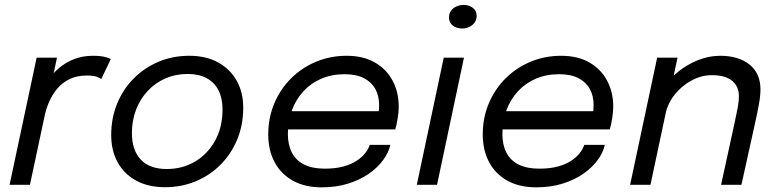

<svg xmlns="http://www.w3.org/2000/svg" viewBox="-20 -772 3244 802"><path d="M20 0 133 -531H218L183.5 -368L152.5 -378Q162 -407.5 180.8 -436.2Q199.5 -465 227 -488.2Q254.5 -511.5 290 -525.2Q325.5 -539 368.5 -539Q400.5 -539 419.8 -533.8Q439 -528.5 443 -525.5L403 -442Q399 -445.5 384.8 -451Q370.5 -456.5 342.5 -456.5Q301 -456.5 270.5 -441.5Q240 -426.5 219.2 -401.8Q198.5 -377 185.8 -348Q173 -319 167 -290.5L105 0Z M669.5 10Q599.5 10 549 -17.5Q498.5 -45 471.5 -94Q444.5 -143 444.5 -208Q444.5 -278.5 469.2 -339Q494 -399.5 538.5 -444.2Q583 -489 642.2 -514Q701.5 -539 770.5 -539Q841 -539 891.5 -511Q942 -483 969 -434.2Q996 -385.5 996 -323Q996 -249.5 970.5 -188.5Q945 -127.5 900.2 -83Q855.5 -38.5 796.2 -14.2Q737 10 669.5 10ZM676.5 -66Q742 -66 794.8 -97.2Q847.5 -128.5 878.5 -184.5Q909.5 -240.5 909.5 -315.5Q909.5 -361.5 892.8 -394.5Q876 -427.5 843.8 -445.2Q811.5 -463 764 -463Q713 -463 670.5 -444.2Q628 -425.5 596.8 -392Q565.5 -358.5 548.2 -313.5Q531 -268.5 531 -215.5Q531 -144.5 568.2 -105.2Q605.5 -66 676.5 -66Z M1145.5 -231.5 1161.5 -307.5H1572L1557 -282.5Q1560 -293 1561.8 -304Q1563.5 -315 1563.5 -335Q1563.5 -371 1548 -399.8Q1532.5 -428.5 1500.8 -445.2Q1469 -462 1419.5 -462Q1365.5 -462 1322 -443.2Q1278.5 -424.5 1247.2 -390.5Q1216 -356.5 1199.2 -311Q1182.5 -265.5 1182.5 -212Q1182.5 -167 1199.2 -134.5Q1216 -102 1250.2 -84.8Q1284.5 -67.5 1336.5 -67.5Q1380.5 -67.5 1413.2 -76.2Q1446 -85 1468.8 -99.8Q1491.5 -114.5 1505.2 -132Q1519 -149.5 1524.5 -167H1610.5Q1603.5 -135 1580.5 -103.5Q1557.5 -72 1520.5 -46.2Q1483.5 -20.5 1434 -5Q1384.5 10.5 1324 10.5Q1253.5 10.5 1203.5 -17.2Q1153.5 -45 1127 -94.8Q1100.5 -144.5 1100.5 -210.5Q1100.5 -280.5 1125.8 -340.2Q1151 -400 1196 -444.8Q1241 -489.5 1300.5 -514.2Q1360 -539 1428 -539Q1497.5 -539 1546 -511Q1594.5 -483 1620 -435Q1645.5 -387 1645.5 -326.5Q1645.5 -305 1641 -276.8Q1636.5 -248.5 1631 -231.5Z M1721 0 1833.5 -531H1918L1805.5 0ZM1910 -653Q1887.5 -653 1871.5 -665.2Q1855.5 -677.5 1855.5 -699Q1855.5 -715.5 1864 -727.2Q1872.5 -739 1886.8 -745.2Q1901 -751.5 1917 -751.5Q1939 -751.5 1955 -739.2Q1971 -727 1971 -706Q1971 -689.5 1962.5 -677.8Q1954 -666 1940 -659.5Q1926 -653 1910 -653Z M2041.5 -231.5 2057.5 -307.5H2468L2453 -282.5Q2456 -293 2457.8 -304Q2459.5 -315 2459.5 -335Q2459.5 -371 2444 -399.8Q2428.5 -428.5 2396.8 -445.2Q2365 -462 2315.5 -462Q2261.5 -462 2218 -443.2Q2174.5 -424.5 2143.2 -390.5Q2112 -356.5 2095.2 -311Q2078.5 -265.5 2078.5 -212Q2078.5 -167 2095.2 -134.5Q2112 -102 2146.2 -84.8Q2180.5 -67.5 2232.5 -67.5Q2276.5 -67.5 2309.2 -76.2Q2342 -85 2364.8 -99.8Q2387.5 -114.5 2401.2 -132Q2415 -149.5 2420.5 -167H2506.5Q2499.5 -135 2476.5 -103.5Q2453.5 -72 2416.5 -46.2Q2379.5 -20.5 2330 -5Q2280.5 10.5 2220 10.5Q2149.5 10.5 2099.5 -17.2Q2049.5 -45 2023 -94.8Q1996.5 -144.5 1996.5 -210.5Q1996.5 -280.5 2021.8 -340.2Q2047 -400 2092 -444.8Q2137 -489.5 2196.5 -514.2Q2256 -539 2324 -539Q2393.5 -539 2442 -511Q2490.5 -483 2516 -435Q2541.5 -387 2541.5 -326.5Q2541.5 -305 2537 -276.8Q2532.5 -248.5 2527 -231.5Z M2992 0 3047.5 -254.5Q3057 -297.5 3061.8 -323.8Q3066.5 -350 3066.5 -370.5Q3066.5 -411 3038.2 -434.5Q3010 -458 2953 -458Q2910.5 -458 2869.5 -436.2Q2828.5 -414.5 2799 -377.8Q2769.5 -341 2759.5 -295.5L2710.5 -314Q2720.5 -361 2747.8 -401.8Q2775 -442.5 2813.8 -473.2Q2852.5 -504 2897.5 -521.5Q2942.5 -539 2988 -539Q3065.5 -539 3111 -502.2Q3156.5 -465.5 3156.5 -399Q3156.5 -371.5 3150 -335.8Q3143.5 -300 3131.5 -246.5L3077 0ZM2612 0 2725 -531H2810L2697 0Z"/></svg>

Font: Epilogue
Style: Italic
Weight: 400
Italic angle: -12°
Designer: Tyler Finck
Foundry: Etcetera Type Co
Version: Version 2.112